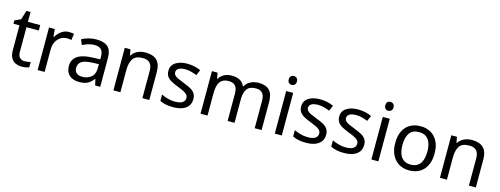

<svg xmlns="http://www.w3.org/2000/svg" viewBox="-18 -1531 6080 2335"><g transform="rotate(15 3022.0 -363.5)"><path d="M264 -62Q284 -62 305 -65.5Q326 -69 339 -73V-6Q325 1 299 5.5Q273 10 249 10Q207 10 171.5 -4.5Q136 -19 114 -55Q92 -91 92 -156V-468H16V-510L93 -545L128 -659H180V-536H335V-468H180V-158Q180 -109 203.5 -85.5Q227 -62 264 -62Z M696 -546Q711 -546 728.5 -544.5Q746 -543 759 -540L748 -459Q735 -462 719.5 -464Q704 -466 690 -466Q659 -466 631 -453Q603 -440 581 -416.5Q559 -393 546.5 -360Q534 -327 534 -286V0H446V-536H518L528 -438H532Q549 -468 573 -492.5Q597 -517 628 -531.5Q659 -546 696 -546Z M1042 -545Q1140 -545 1187 -502Q1234 -459 1234 -365V0H1170L1153 -76H1149Q1126 -47 1101.5 -27.5Q1077 -8 1045.5 1Q1014 10 969 10Q921 10 882.5 -7Q844 -24 822 -59.5Q800 -95 800 -149Q800 -229 863 -272.5Q926 -316 1057 -320L1148 -323V-355Q1148 -422 1119 -448Q1090 -474 1037 -474Q995 -474 957 -461.5Q919 -449 886 -433L859 -499Q894 -518 942 -531.5Q990 -545 1042 -545ZM1068 -259Q968 -255 929.5 -227Q891 -199 891 -148Q891 -103 918.5 -82Q946 -61 989 -61Q1057 -61 1102 -98.5Q1147 -136 1147 -214V-262Z M1658 -546Q1754 -546 1803 -499.5Q1852 -453 1852 -349V0H1765V-343Q1765 -408 1736 -440Q1707 -472 1645 -472Q1556 -472 1522 -422Q1488 -372 1488 -278V0H1400V-536H1471L1484 -463H1489Q1507 -491 1533.5 -509.5Q1560 -528 1592 -537Q1624 -546 1658 -546Z M2367 -148Q2367 -96 2341 -61Q2315 -26 2267 -8Q2219 10 2153 10Q2097 10 2056.5 1Q2016 -8 1985 -24V-104Q2017 -88 2062.5 -74.5Q2108 -61 2155 -61Q2222 -61 2252 -82.5Q2282 -104 2282 -140Q2282 -160 2271 -176Q2260 -192 2231.5 -208Q2203 -224 2150 -244Q2098 -264 2061 -284Q2024 -304 2004 -332Q1984 -360 1984 -404Q1984 -472 2039.5 -509Q2095 -546 2185 -546Q2234 -546 2276.5 -536.5Q2319 -527 2356 -510L2326 -440Q2292 -454 2255 -464Q2218 -474 2179 -474Q2125 -474 2096.5 -456.5Q2068 -439 2068 -409Q2068 -387 2081 -371.5Q2094 -356 2124.5 -341.5Q2155 -327 2206 -307Q2257 -288 2293 -268Q2329 -248 2348 -219.5Q2367 -191 2367 -148Z M3085 -546Q3176 -546 3221 -499.5Q3266 -453 3266 -349V0H3179V-345Q3179 -408 3152.5 -440Q3126 -472 3070 -472Q2992 -472 2958.5 -427Q2925 -382 2925 -296V0H2838V-345Q2838 -387 2826 -415.5Q2814 -444 2790 -458Q2766 -472 2728 -472Q2674 -472 2643 -449.5Q2612 -427 2598.5 -384Q2585 -341 2585 -278V0H2497V-536H2568L2581 -463H2586Q2603 -491 2627.5 -509.5Q2652 -528 2682 -537Q2712 -546 2744 -546Q2806 -546 2847.5 -524Q2889 -502 2908 -456H2913Q2940 -502 2986.5 -524Q3033 -546 3085 -546Z M3520 -536V0H3432V-536ZM3477 -737Q3497 -737 3512.5 -723.5Q3528 -710 3528 -681Q3528 -653 3512.5 -639Q3497 -625 3477 -625Q3455 -625 3440 -639Q3425 -653 3425 -681Q3425 -710 3440 -723.5Q3455 -737 3477 -737Z M4039 -148Q4039 -96 4013 -61Q3987 -26 3939 -8Q3891 10 3825 10Q3769 10 3728.5 1Q3688 -8 3657 -24V-104Q3689 -88 3734.5 -74.5Q3780 -61 3827 -61Q3894 -61 3924 -82.5Q3954 -104 3954 -140Q3954 -160 3943 -176Q3932 -192 3903.5 -208Q3875 -224 3822 -244Q3770 -264 3733 -284Q3696 -304 3676 -332Q3656 -360 3656 -404Q3656 -472 3711.5 -509Q3767 -546 3857 -546Q3906 -546 3948.5 -536.5Q3991 -527 4028 -510L3998 -440Q3964 -454 3927 -464Q3890 -474 3851 -474Q3797 -474 3768.5 -456.5Q3740 -439 3740 -409Q3740 -387 3753 -371.5Q3766 -356 3796.5 -341.5Q3827 -327 3878 -307Q3929 -288 3965 -268Q4001 -248 4020 -219.5Q4039 -191 4039 -148Z M4518 -148Q4518 -96 4492 -61Q4466 -26 4418 -8Q4370 10 4304 10Q4248 10 4207.5 1Q4167 -8 4136 -24V-104Q4168 -88 4213.5 -74.5Q4259 -61 4306 -61Q4373 -61 4403 -82.5Q4433 -104 4433 -140Q4433 -160 4422 -176Q4411 -192 4382.5 -208Q4354 -224 4301 -244Q4249 -264 4212 -284Q4175 -304 4155 -332Q4135 -360 4135 -404Q4135 -472 4190.5 -509Q4246 -546 4336 -546Q4385 -546 4427.5 -536.5Q4470 -527 4507 -510L4477 -440Q4443 -454 4406 -464Q4369 -474 4330 -474Q4276 -474 4247.5 -456.5Q4219 -439 4219 -409Q4219 -387 4232 -371.5Q4245 -356 4275.5 -341.5Q4306 -327 4357 -307Q4408 -288 4444 -268Q4480 -248 4499 -219.5Q4518 -191 4518 -148Z M4736 -536V0H4648V-536ZM4693 -737Q4713 -737 4728.5 -723.5Q4744 -710 4744 -681Q4744 -653 4728.5 -639Q4713 -625 4693 -625Q4671 -625 4656 -639Q4641 -653 4641 -681Q4641 -710 4656 -723.5Q4671 -737 4693 -737Z M5372 -269Q5372 -202 5354.5 -150.5Q5337 -99 5304.5 -63Q5272 -27 5225.5 -8.5Q5179 10 5122 10Q5069 10 5024 -8.5Q4979 -27 4946 -63Q4913 -99 4894.5 -150.5Q4876 -202 4876 -269Q4876 -358 4906 -419.5Q4936 -481 4992 -513.5Q5048 -546 5125 -546Q5198 -546 5253.5 -513.5Q5309 -481 5340.5 -419.5Q5372 -358 5372 -269ZM4967 -269Q4967 -206 4983.5 -159.5Q5000 -113 5035 -88Q5070 -63 5124 -63Q5178 -63 5213 -88Q5248 -113 5264.5 -159.5Q5281 -206 5281 -269Q5281 -333 5264 -378Q5247 -423 5212.5 -447.5Q5178 -472 5123 -472Q5041 -472 5004 -418Q4967 -364 4967 -269Z M5769 -546Q5865 -546 5914 -499.5Q5963 -453 5963 -349V0H5876V-343Q5876 -408 5847 -440Q5818 -472 5756 -472Q5667 -472 5633 -422Q5599 -372 5599 -278V0H5511V-536H5582L5595 -463H5600Q5618 -491 5644.5 -509.5Q5671 -528 5703 -537Q5735 -546 5769 -546Z"/></g></svg>

Font: lgurmukhi25
Style: Book
Weight: 400
Designer: Jelle Bosma - Monotype Design Team
Foundry: Monotype Imaging Inc.
Version: Version 2.003